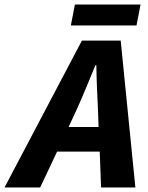

<svg xmlns="http://www.w3.org/2000/svg" viewBox="-83 -831 655 851"><path d="M259 -350C288 -414 312 -475 340 -542H344C345 -474 348 -414 351 -350L354 -268H221ZM-63 0H95L170 -159H359L365 0H517L452 -651H280ZM231 -718H522L540 -811H249Z"/></svg>

Font: Source Sans Pro
Style: Bold Italic
Weight: 700
Italic angle: -11°
Designer: Paul D. Hunt
Foundry: Adobe Systems Incorporated
Version: Version 3.006;hotconv 1.0.111;makeotfexe 2.5.65597